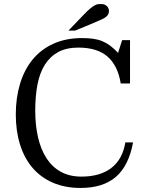

<svg xmlns="http://www.w3.org/2000/svg" viewBox="-20 -918 717 948"><path d="M367 -683Q460 -683 511 -638.5Q562 -594 576 -506H622V-720H583L563 -657Q543 -678 524.5 -692Q506 -706 485.5 -714.5Q465 -723 440.5 -726.5Q416 -730 385 -730Q305 -730 243.5 -702Q182 -674 141 -624Q100 -574 79 -504.5Q58 -435 58 -353Q58 -271 79 -204Q100 -137 140.5 -89.5Q181 -42 241 -16Q301 10 378 10Q489 10 552.5 -45Q616 -100 637 -215H599Q585 -131 529.5 -88.5Q474 -46 382 -46Q324 -46 281 -69.5Q238 -93 210 -136Q182 -179 168 -239Q154 -299 154 -372Q154 -443 165 -500.5Q176 -558 201.5 -598.5Q227 -639 267.5 -661Q308 -683 367 -683ZM394 -846 318 -767H351L431 -800Q454 -810 470.5 -817Q487 -824 497.5 -830.5Q508 -837 513 -845Q518 -853 518 -864Q518 -869 516 -875Q514 -881 509.5 -886Q505 -891 498 -894.5Q491 -898 481 -898Q473 -898 465.5 -897.5Q458 -897 448.5 -892Q439 -887 426 -876.5Q413 -866 394 -846Z"/></svg>

Font: GradeGX
Style: Regular
Weight: 100
Width: 1
Designer: Adam Twardoch
Foundry: Adam Twardoch
Version: Version 2.002; DEVELOPMENT